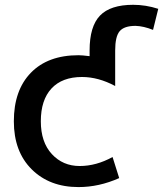

<svg xmlns="http://www.w3.org/2000/svg" viewBox="-20 -761 673 792"><path d="M529.3 -741.2Q581.1 -741.2 632.8 -724.6L611.3 -637.7Q572.3 -653.3 539.1 -654.3Q492.2 -654.3 473.6 -632.3Q455.1 -610.4 455.1 -552.7V-406.2Q385.7 -443.4 318.4 -443.4Q236.3 -443.4 192.4 -396Q148.4 -348.6 148.4 -260.7Q148.4 -174.8 193.8 -125.5Q239.3 -76.2 308.6 -76.2Q377 -76.2 444.3 -113.3L471.7 -26.4Q388.7 10.7 303.7 10.7Q184.6 10.7 110.8 -62.5Q37.1 -135.7 37.1 -260.7Q37.1 -388.7 107.4 -460.9Q177.7 -533.2 303.7 -533.2Q318.4 -533.2 349.6 -529.3V-552.7Q349.6 -652.3 392.6 -696.8Q435.5 -741.2 529.3 -741.2Z"/></svg>

Font: Gen Shin Gothic Medium
Style: Regular
Weight: 500
Designer: [Source Han Sans]
Ryoko NISHIZUKA  (kana & ideographs); Paul D. Hunt (Latin, Greek & Cyrillic); Wenlong ZHANG  (bopomofo
Version: Version 1.002.20150607